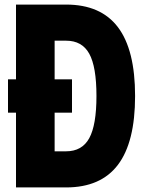

<svg xmlns="http://www.w3.org/2000/svg" viewBox="-20 -820 640 840"><path d="M15 -327V-473H295V-327ZM50 0V-800H269Q421 -800 496 -701Q571 -602 571 -400Q571 -198 496 -99Q421 0 269 0ZM219 -158H269Q339 -158 370.5 -215.5Q402 -273 402 -400Q402 -528 370.5 -585Q339 -642 269 -642H219Z"/></svg>

Font: Martian Mono Condensed
Style: Bold
Weight: 700
Width: 3
Designer: Roman Shamin
Foundry: Evil Martians
Version: Version 1.000